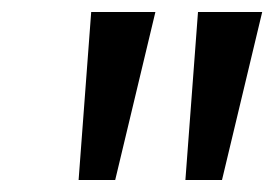

<svg xmlns="http://www.w3.org/2000/svg" viewBox="-20 -725 457 320"><path d="M111 -425 132 -705H239L172 -425ZM289 -425 310 -705H417L350 -425Z"/></svg>

Font: Mulish ExtraLight Medium
Style: Italic
Weight: 500
Italic angle: -9°
Version: Version 3.603